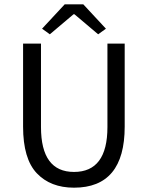

<svg xmlns="http://www.w3.org/2000/svg" viewBox="-20 -858 685 890"><path d="M323 12Q214 12 150.5 -55Q87 -122 87 -271V-656H170V-269Q170 -61 323 -61Q478 -61 478 -269V-656H558V-271Q558 12 323 12ZM175 -725 280 -838H366L471 -725L435 -699L325 -792H321L211 -699Z"/></svg>

Font: Toshiba Sans
Style: Regular
Weight: 400
Designer: Paul D. Hunt
Foundry: Toshiba Corporation
Version: Version 2.020;PS 2.0;hotconv 1.0.86;makeotf.lib2.5.63406